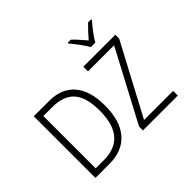

<svg xmlns="http://www.w3.org/2000/svg" viewBox="-186 -1257 1572 1572"><g transform="rotate(-45 600.0 -471.5)"><path d="M905 -784Q921 -816 955 -860Q989 -904 1016 -934V-943H980Q953 -917 928 -890Q903 -863 879 -835Q857 -860 831 -890Q805 -920 780 -943H744V-934Q774 -899 805.5 -856.5Q837 -814 853 -784ZM1076 0V-54H739L1066 -669V-714H696V-660H998L672 -45V0ZM283 0Q435 0 516 -93.5Q597 -187 597 -365Q597 -534 520.5 -624Q444 -714 300 -714H122V0ZM179 -660H281Q413 -660 475 -589.5Q537 -519 537 -365Q537 -54 273 -54H179Z"/></g></svg>

Font: Noto Sans Mono UI Light
Style: Regular
Weight: 300
Designer: Monotype Design team
Foundry: Monotype Imaging Inc.
Version: 1.000